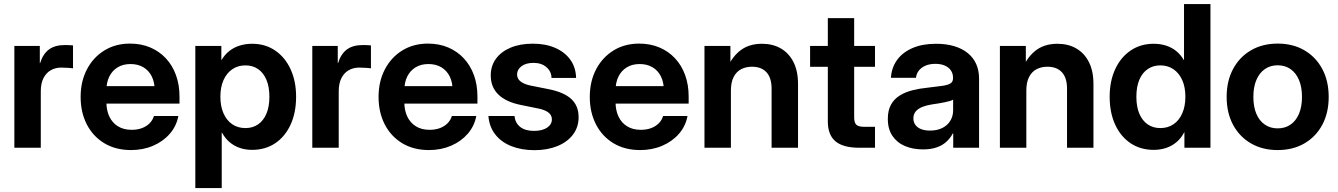

<svg xmlns="http://www.w3.org/2000/svg" viewBox="-20 -748 6776 972"><path d="M52.7 0V-515.6H181.6V-428.7H183.1Q197.3 -474.6 227.5 -497.3Q257.8 -520 308.6 -520Q320.8 -520 331.3 -519.5Q341.8 -519 349.6 -518.1V-402.3Q342.3 -403.3 325.2 -404.5Q308.1 -405.8 289.6 -405.8Q260.3 -405.8 236.8 -392.3Q213.4 -378.9 200 -352.3Q186.5 -325.7 186.5 -285.6V0Z M643.1 11.7Q565.4 11.7 508.1 -22.9Q450.7 -57.6 419.4 -118.4Q388.2 -179.2 388.2 -257.3Q388.2 -335.9 420.2 -397Q452.1 -458 508.5 -492.7Q564.9 -527.3 638.2 -527.3Q694.3 -527.3 740.5 -507.8Q786.6 -488.3 819.8 -452.6Q853 -417 870.8 -367.9Q888.7 -318.8 888.7 -259.8V-223.6H438.5V-312H823.2L763.2 -289.6Q763.2 -331.1 748.3 -361.1Q733.4 -391.1 705.8 -407.5Q678.2 -423.8 640.6 -423.8Q603.5 -423.8 576.2 -407.5Q548.8 -391.1 533.7 -361.1Q518.6 -331.1 518.6 -289.6V-231.4Q518.6 -189.5 533.7 -157.7Q548.8 -126 577.4 -108.4Q606 -90.8 646.5 -90.8Q676.3 -90.8 699.2 -99.6Q722.2 -108.4 737.5 -124Q752.9 -139.6 759.3 -160.6H882.8Q873.5 -109.9 839.8 -71Q806.2 -32.2 755.4 -10.3Q704.6 11.7 643.1 11.7Z M968.8 204.1V-515.6H1100.6V-444.8H1102.1Q1118.2 -472.2 1141.4 -490.2Q1164.6 -508.3 1193.8 -517.3Q1223.1 -526.4 1256.3 -526.4Q1322.8 -526.4 1372.8 -492.4Q1422.9 -458.5 1450.9 -397.9Q1479 -337.4 1479 -258.3Q1479 -177.7 1451.2 -117.2Q1423.3 -56.6 1373.3 -22.9Q1323.2 10.7 1255.9 10.7Q1222.2 10.7 1193.4 0.7Q1164.6 -9.3 1141.8 -28.8Q1119.1 -48.3 1103.5 -77.1H1102.5V204.1ZM1222.7 -99.6Q1259.3 -99.6 1286.4 -118.2Q1313.5 -136.7 1328.6 -172.1Q1343.8 -207.5 1343.8 -258.3Q1343.8 -309.1 1328.6 -344.5Q1313.5 -379.9 1286.4 -398.4Q1259.3 -417 1222.7 -417Q1184.1 -417 1155.5 -397.2Q1127 -377.4 1111.3 -342Q1095.7 -306.6 1095.7 -258.3Q1095.7 -210.4 1111.3 -174.6Q1127 -138.7 1155.5 -119.1Q1184.1 -99.6 1222.7 -99.6Z M1561 0V-515.6H1689.9V-428.7H1691.4Q1705.6 -474.6 1735.8 -497.3Q1766.1 -520 1816.9 -520Q1829.1 -520 1839.6 -519.5Q1850.1 -519 1857.9 -518.1V-402.3Q1850.6 -403.3 1833.5 -404.5Q1816.4 -405.8 1797.9 -405.8Q1768.6 -405.8 1745.1 -392.3Q1721.7 -378.9 1708.3 -352.3Q1694.8 -325.7 1694.8 -285.6V0Z M2151.4 11.7Q2073.7 11.7 2016.4 -22.9Q1959 -57.6 1927.7 -118.4Q1896.5 -179.2 1896.5 -257.3Q1896.5 -335.9 1928.5 -397Q1960.4 -458 2016.8 -492.7Q2073.2 -527.3 2146.5 -527.3Q2202.6 -527.3 2248.8 -507.8Q2294.9 -488.3 2328.1 -452.6Q2361.3 -417 2379.2 -367.9Q2397 -318.8 2397 -259.8V-223.6H1946.8V-312H2331.5L2271.5 -289.6Q2271.5 -331.1 2256.6 -361.1Q2241.7 -391.1 2214.1 -407.5Q2186.5 -423.8 2148.9 -423.8Q2111.8 -423.8 2084.5 -407.5Q2057.1 -391.1 2042 -361.1Q2026.9 -331.1 2026.9 -289.6V-231.4Q2026.9 -189.5 2042 -157.7Q2057.1 -126 2085.7 -108.4Q2114.3 -90.8 2154.8 -90.8Q2184.6 -90.8 2207.5 -99.6Q2230.5 -108.4 2245.8 -124Q2261.2 -139.6 2267.6 -160.6H2391.1Q2381.8 -109.9 2348.1 -71Q2314.5 -32.2 2263.7 -10.3Q2212.9 11.7 2151.4 11.7Z M2685.5 12.2Q2620.6 12.2 2569.6 -7.8Q2518.6 -27.8 2487.8 -66.7Q2457 -105.5 2452.6 -160.6H2584.5Q2588.4 -125 2613.8 -105.2Q2639.2 -85.4 2683.1 -85.4Q2725.6 -85.4 2749.8 -101.8Q2773.9 -118.2 2773.9 -143.6Q2773.9 -165.5 2755.6 -179Q2737.3 -192.4 2705.1 -198.7L2616.2 -216.8Q2541.5 -231.9 2502.9 -269.5Q2464.4 -307.1 2464.4 -366.2Q2464.4 -414.1 2490.5 -450.2Q2516.6 -486.3 2564.5 -506.6Q2612.3 -526.9 2677.7 -526.9Q2742.2 -526.9 2790.8 -505.6Q2839.4 -484.4 2867.2 -445.8Q2895 -407.2 2896.5 -353.5H2772Q2771.5 -386.2 2746.3 -408Q2721.2 -429.7 2681.2 -429.7Q2642.1 -429.7 2619.9 -412.6Q2597.7 -395.5 2597.7 -371.1Q2597.7 -349.6 2615 -335.9Q2632.3 -322.3 2663.1 -315.4L2758.3 -296.4Q2835.9 -280.8 2872.6 -246.3Q2909.2 -211.9 2909.2 -154.8Q2909.2 -104 2880.6 -66.4Q2852.1 -28.8 2801.5 -8.3Q2751 12.2 2685.5 12.2Z M3220.7 11.7Q3143.1 11.7 3085.7 -22.9Q3028.3 -57.6 2997.1 -118.4Q2965.8 -179.2 2965.8 -257.3Q2965.8 -335.9 2997.8 -397Q3029.8 -458 3086.2 -492.7Q3142.6 -527.3 3215.8 -527.3Q3272 -527.3 3318.1 -507.8Q3364.3 -488.3 3397.5 -452.6Q3430.7 -417 3448.5 -367.9Q3466.3 -318.8 3466.3 -259.8V-223.6H3016.1V-312H3400.9L3340.8 -289.6Q3340.8 -331.1 3325.9 -361.1Q3311 -391.1 3283.4 -407.5Q3255.9 -423.8 3218.3 -423.8Q3181.2 -423.8 3153.8 -407.5Q3126.5 -391.1 3111.3 -361.1Q3096.2 -331.1 3096.2 -289.6V-231.4Q3096.2 -189.5 3111.3 -157.7Q3126.5 -126 3155 -108.4Q3183.6 -90.8 3224.1 -90.8Q3253.9 -90.8 3276.9 -99.6Q3299.8 -108.4 3315.2 -124Q3330.6 -139.6 3336.9 -160.6H3460.4Q3451.2 -109.9 3417.5 -71Q3383.8 -32.2 3333 -10.3Q3282.2 11.7 3220.7 11.7Z M3680.2 -289.1V0H3546.4V-515.6H3677.7V-382.8H3653.3Q3678.2 -451.7 3723.4 -489Q3768.6 -526.4 3837.4 -526.4Q3892.1 -526.4 3933.1 -502.7Q3974.1 -479 3997.1 -433.6Q4020 -388.2 4020 -322.8V0H3886.2V-299.3Q3886.2 -354 3860.4 -382.1Q3834.5 -410.2 3787.1 -410.2Q3755.9 -410.2 3731.7 -397.5Q3707.5 -384.8 3693.8 -357.9Q3680.2 -331.1 3680.2 -289.1Z M4409.7 -515.6V-409.7H4081.1V-515.6ZM4170.9 -656.2H4304.2V-153.8Q4304.2 -127 4315.2 -116.5Q4326.2 -106 4355.5 -106Q4367.7 -106 4384 -106Q4400.4 -106 4409.7 -106V0Q4397 0 4374.8 0Q4352.5 0 4330.6 0Q4248.5 0 4209.7 -32.5Q4170.9 -64.9 4170.9 -133.3Z M4652.8 8.3Q4601.1 8.3 4561 -8.8Q4521 -25.9 4497.8 -60.3Q4474.6 -94.7 4474.6 -146Q4474.6 -189.9 4491 -218.8Q4507.3 -247.6 4535.6 -264.9Q4564 -282.2 4600.3 -291.3Q4636.7 -300.3 4676.8 -304.2Q4724.6 -309.6 4752.4 -313.7Q4780.3 -317.9 4792.5 -326.2Q4804.7 -334.5 4804.7 -351.6V-355Q4804.7 -375.5 4793.9 -391.4Q4783.2 -407.2 4763.2 -416Q4743.2 -424.8 4715.3 -424.8Q4687 -424.8 4665.8 -415.8Q4644.5 -406.7 4631.8 -390.9Q4619.1 -375 4617.2 -354H4490.2Q4493.7 -406.2 4521.7 -444.8Q4549.8 -483.4 4599.9 -504.9Q4649.9 -526.4 4718.8 -526.4Q4770.5 -526.4 4811 -514.2Q4851.6 -502 4879.6 -479Q4907.7 -456.1 4922.1 -423.6Q4936.5 -391.1 4936.5 -350.6V0H4805.7V-72.8H4803.7Q4791 -48.8 4771.2 -30.5Q4751.5 -12.2 4722.4 -2Q4693.4 8.3 4652.8 8.3ZM4688 -86.9Q4725.1 -86.9 4751.5 -100.6Q4777.8 -114.3 4791.5 -137.5Q4805.2 -160.6 4805.2 -189.5V-243.7Q4799.3 -239.7 4788.6 -236.6Q4777.8 -233.4 4763.4 -230.5Q4749 -227.5 4731.9 -224.6Q4714.8 -221.7 4696.8 -219.2Q4671.4 -215.3 4650.1 -207Q4628.9 -198.7 4616.5 -184.6Q4604 -170.4 4604 -148.4Q4604 -129.4 4614.3 -115.5Q4624.5 -101.6 4643.3 -94.2Q4662.1 -86.9 4688 -86.9Z M5175.8 -289.1V0H5042V-515.6H5173.3V-382.8H5148.9Q5173.8 -451.7 5219 -489Q5264.2 -526.4 5333 -526.4Q5387.7 -526.4 5428.7 -502.7Q5469.7 -479 5492.7 -433.6Q5515.6 -388.2 5515.6 -322.8V0H5381.8V-299.3Q5381.8 -354 5356 -382.1Q5330.1 -410.2 5282.7 -410.2Q5251.5 -410.2 5227.3 -397.5Q5203.1 -384.8 5189.5 -357.9Q5175.8 -331.1 5175.8 -289.1Z M5820.8 10.7Q5753.9 10.7 5703.6 -22.9Q5653.3 -56.6 5625.5 -117.2Q5597.7 -177.7 5597.7 -258.3Q5597.7 -337.4 5625.7 -397.9Q5653.8 -458.5 5704.1 -492.4Q5754.4 -526.4 5820.3 -526.4Q5854 -526.4 5882.6 -517.3Q5911.1 -508.3 5934.1 -490Q5957 -471.7 5973.6 -443.4H5974.1V-727.5H6107.9V0H5976.1V-79.1H5975.6Q5960 -48.8 5936.8 -29.1Q5913.6 -9.3 5884.3 0.7Q5855 10.7 5820.8 10.7ZM5854 -99.6Q5892.6 -99.6 5921.1 -119.1Q5949.7 -138.7 5965.3 -174.6Q5981 -210.4 5981 -258.3Q5981 -306.6 5965.3 -342Q5949.7 -377.4 5921.1 -397.2Q5892.6 -417 5854 -417Q5817.9 -417 5790.5 -398.4Q5763.2 -379.9 5748 -344.5Q5732.9 -309.1 5732.9 -258.3Q5732.9 -207.5 5748 -172.1Q5763.2 -136.7 5790.5 -118.2Q5817.9 -99.6 5854 -99.6Z M6448.2 11.7Q6371.6 11.7 6313.2 -22Q6254.9 -55.7 6222.4 -116.2Q6189.9 -176.8 6189.9 -257.3Q6189.9 -337.9 6222.4 -398.7Q6254.9 -459.5 6313.2 -493.4Q6371.6 -527.3 6448.2 -527.3Q6525.4 -527.3 6583.5 -493.4Q6641.6 -459.5 6674.1 -398.7Q6706.5 -337.9 6706.5 -257.3Q6706.5 -176.8 6674.1 -116.2Q6641.6 -55.7 6583.5 -22Q6525.4 11.7 6448.2 11.7ZM6448.2 -98.1Q6485.8 -98.1 6513.4 -117.2Q6541 -136.2 6556.2 -172.1Q6571.3 -208 6571.3 -257.3Q6571.3 -307.1 6556.2 -343Q6541 -378.9 6513.4 -398.2Q6485.8 -417.5 6448.2 -417.5Q6411.1 -417.5 6383.3 -398.2Q6355.5 -378.9 6340.3 -343Q6325.2 -307.1 6325.2 -257.3Q6325.2 -207.5 6340.3 -171.9Q6355.5 -136.2 6383.3 -117.2Q6411.1 -98.1 6448.2 -98.1Z"/></svg>

Font: Inter Cardless Display
Style: Bold
Weight: 700
Designer: Rasmus Andersson
Foundry: rsms
Version: Version 4.001;git-9221beed3